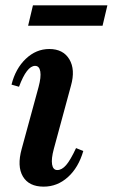

<svg xmlns="http://www.w3.org/2000/svg" viewBox="-20 -684 421 717"><path d="M143 13Q88 13 65.5 -25Q43 -63 61 -128L124 -359Q134 -396 130.5 -417Q127 -438 111 -438Q80 -438 51 -360L23 -368Q38 -428 76.5 -464.5Q115 -501 164 -501Q216 -501 239 -462.5Q262 -424 245 -364L181 -128Q171 -91 174.5 -70Q178 -49 194 -49Q211 -49 227 -67.5Q243 -86 264 -131L291 -120Q273 -58 233.5 -22.5Q194 13 143 13ZM85 -588 103 -664H381L363 -588Z"/></svg>

Font: Platypi Medium
Style: Italic
Weight: 500
Italic angle: -13°
Designer: David Sargent
Foundry: Bolt Cutter Type
Version: Version 1.200; ttfautohint (v1.8.4.7-5d5b)